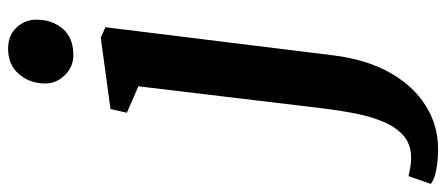

<svg xmlns="http://www.w3.org/2000/svg" viewBox="-450 -504 1090 469"><g transform="rotate(-90 94.5 -269.0)"><path d="M194.4 -0.3Q184.4 81.5 152 139Q119.5 196.4 71.2 226.5Q22.9 256.6 -34.5 256.6Q-61.9 256.6 -86 252Q-110.2 247.3 -119.7 238.6L-100.7 184.2Q-93.7 186.5 -80.2 188.6Q-66.7 190.8 -56.4 190.8Q-24.3 190.8 -3.1 173.1Q18.1 155.3 31.3 124.6Q44.5 93.9 52.4 53.9Q60.2 13.9 65.5 -30.8L118.7 -475.5L54.1 -503.6L63.1 -543.6L237.6 -567.4L263 -556ZM194.7 -634.3Q165.6 -634.3 144.9 -656.1Q124.2 -677.8 125.6 -707.4Q127.3 -743.9 149.9 -768.8Q172.5 -793.7 210.6 -793.7Q243.5 -793.7 262.7 -772.7Q281.8 -751.6 281.5 -723.8Q281.2 -685.9 259.2 -660.1Q237.3 -634.3 194.7 -634.3Z"/></g></svg>

Font: Merriweather 7pt Light
Style: Italic
Weight: 300
Italic angle: -7.8°
Designer: Eben Sorkin
Foundry: Eben Sorkin
Version: Version 2.200;gftools[0.9.31]